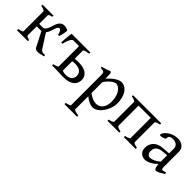

<svg xmlns="http://www.w3.org/2000/svg" viewBox="108 -1323 2411 2411"><g transform="rotate(45 1313.0 -117.5)"><path d="M222.2 -454.1V-433.1Q189.9 -426.8 179.2 -419.4Q168.5 -412.1 168.5 -403.3V-253.9H229.5Q247.1 -253.9 259 -262.9Q271 -272 279.5 -286.6Q288.1 -301.3 294.4 -320.3Q300.8 -339.4 307.1 -358.9Q313.5 -378.4 321.3 -397.5Q329.1 -416.5 340.8 -431.2Q352.5 -445.8 368.9 -454.8Q385.3 -463.9 408.7 -463.9Q424.8 -463.9 441.9 -458.3Q459 -452.6 474.6 -446.8Q477.1 -445.8 476.8 -434.1Q476.6 -422.4 474.1 -404.5Q471.7 -386.7 466.3 -365.2Q460.9 -343.8 453.1 -323.2H433.6Q424.3 -363.3 413.6 -379.4Q402.8 -395.5 388.7 -395.5Q377.9 -395.5 370.8 -387.7Q363.8 -379.9 357.9 -366.9Q352.1 -354 347.2 -337.4Q342.3 -320.8 336.2 -303.5Q330.1 -286.1 322.3 -269.5Q314.5 -252.9 302.7 -239.7L423.8 -50.3Q431.2 -42.5 437.5 -37.8Q443.8 -33.2 451.9 -31Q460 -28.8 470.5 -28.6Q481 -28.3 496.6 -29.3L501.5 -8.8Q471.2 -0.5 444.1 4.6Q417 9.8 398.9 9.8Q386.2 9.8 373.5 3.9Q360.8 -2 354.5 -10.3L251.5 -210.9Q247.6 -210.4 243.7 -210.2Q239.7 -210 235.8 -210H168.5V-50.8Q168.5 -46.9 170.2 -43.7Q171.9 -40.5 177.2 -37.1Q182.6 -33.7 193.4 -29.8Q204.1 -25.9 222.2 -21V0H26.9V-21Q59.1 -28.3 77.1 -35.2Q95.2 -42 95.2 -50.8V-403.3Q95.2 -410.6 79.3 -417.5Q63.5 -424.3 26.9 -433.1V-454.1Z M846.7 -219.7Q831.5 -219.7 818.4 -218.8Q805.2 -217.8 793.5 -216.3V-48.8Q806.2 -43 820.6 -39.6Q835 -36.1 853.5 -36.1Q911.1 -36.1 938.2 -61Q965.3 -85.9 965.3 -127Q965.3 -147 957.8 -163.8Q950.2 -180.7 935.3 -193.1Q920.4 -205.6 898.2 -212.6Q876 -219.7 846.7 -219.7ZM1045.4 -134.3Q1045.4 -105 1034.9 -79.6Q1024.4 -54.2 1002 -35.4Q979.5 -16.6 945.1 -5.9Q910.6 4.9 862.3 4.9Q853.5 4.9 841.3 4.6Q829.1 4.4 815.4 4.2Q801.8 3.9 787.4 3.4Q772.9 2.9 759.3 2.4Q727.1 1.5 691.4 0H651.9V-21Q666.5 -23.4 679 -27.3Q691.4 -31.2 700.7 -35.2Q710 -39.1 715.1 -42.5Q720.2 -45.9 720.2 -48.3V-401.4Q720.2 -405.8 715.8 -410.2H620.6Q612.8 -410.2 603.8 -403.1Q594.7 -396 585.7 -380.9Q576.7 -365.7 567.9 -341.8Q559.1 -317.9 551.8 -284.2H528.8Q528.8 -291 529.3 -304.7Q529.8 -318.4 531 -335.2Q532.2 -352.1 533.9 -370.4Q535.6 -388.7 537.4 -405Q539.1 -421.4 541 -434.6Q543 -447.8 544.4 -454.1H877V-433.1Q852.5 -429.2 836.7 -425.8Q820.8 -422.4 811 -418.5Q801.3 -414.6 797.4 -410.4Q793.5 -406.2 793.5 -401.4V-258.8Q809.1 -261.2 826.7 -262.5Q844.2 -263.7 862.3 -263.7Q904.3 -263.7 938.2 -255.1Q972.2 -246.6 995.8 -230Q1019.5 -213.4 1032.5 -189.2Q1045.4 -165 1045.4 -134.3Z M1503.4 -208Q1503.4 -250.5 1493.4 -287.1Q1483.4 -323.7 1466.8 -350.6Q1450.2 -377.4 1428.2 -392.6Q1406.2 -407.7 1382.8 -407.7Q1374 -407.7 1359.9 -402.3Q1345.7 -397 1327.6 -384.3Q1309.6 -371.6 1289.1 -350.3Q1268.6 -329.1 1247.1 -297.9V-104Q1269 -87.4 1287.8 -76.7Q1306.6 -65.9 1323 -59.8Q1339.4 -53.7 1354 -51.3Q1368.7 -48.8 1381.8 -48.8Q1408.2 -48.8 1430.4 -59.1Q1452.6 -69.3 1468.8 -89.4Q1484.9 -109.4 1494.1 -139.2Q1503.4 -168.9 1503.4 -208ZM1569.3 -240.2Q1569.3 -211.9 1562 -182.1Q1554.7 -152.3 1542 -124Q1529.3 -95.7 1511.7 -70.3Q1494.1 -44.9 1473.4 -26.1Q1452.6 -7.3 1429.7 3.7Q1406.7 14.6 1382.8 14.6Q1354 14.6 1317.9 -1.5Q1281.7 -17.6 1247.1 -47.9V183.1Q1247.1 190.9 1265.4 198.7Q1283.7 206.5 1329.6 213.4V234.4H1105.5V213.4Q1137.7 205.6 1155.8 198.5Q1173.8 191.4 1173.8 183.1V-347.2Q1173.8 -365.2 1171.9 -377Q1169.9 -388.7 1162.8 -395.8Q1155.8 -402.8 1142.3 -406Q1128.9 -409.2 1105.5 -410.2V-429.7Q1122.1 -433.1 1137.2 -437.3Q1152.3 -441.4 1166.5 -446Q1180.7 -450.7 1194.6 -456.3Q1208.5 -461.9 1222.7 -468.8L1239.7 -451.7L1244.1 -355Q1268.6 -384.3 1293.2 -405.8Q1317.9 -427.2 1340.3 -441.2Q1362.8 -455.1 1382.1 -461.9Q1401.4 -468.8 1415.5 -468.8Q1448.7 -468.8 1477.1 -453.1Q1505.4 -437.5 1525.9 -408Q1546.4 -378.4 1557.9 -335.9Q1569.3 -293.5 1569.3 -240.2Z M1925.8 0V-21Q1958 -27.3 1975.6 -35.2Q1993.2 -43 1994.1 -49.8V-410.2H1776.9V-50.8Q1776.9 -44.9 1793.2 -36.4Q1809.6 -27.8 1845.2 -21V0H1635.3V-21Q1668.5 -27.8 1686 -35.9Q1703.6 -43.9 1703.6 -50.8V-403.8Q1702.6 -409.7 1686.3 -418Q1669.9 -426.3 1635.3 -433.1V-454.1H2135.7V-433.1Q2102.5 -426.3 2085 -418.2Q2067.4 -410.2 2067.4 -403.3V-50.8Q2067.4 -44.9 2083.7 -36.4Q2100.1 -27.8 2135.7 -21V0Z M2339.4 -48.8Q2368.7 -48.8 2401.6 -63.7Q2434.6 -78.6 2471.7 -110.8V-222.7L2408.7 -218.3Q2371.1 -215.8 2347.4 -206.3Q2323.7 -196.8 2310.1 -182.4Q2296.4 -168 2291.5 -149.9Q2286.6 -131.8 2286.6 -111.8Q2286.6 -92.3 2292.5 -80.1Q2298.3 -67.9 2306.6 -60.8Q2314.9 -53.7 2324 -51.3Q2333 -48.8 2339.4 -48.8ZM2619.6 -40Q2578.1 -11.2 2551 1.7Q2523.9 14.6 2510.3 14.6Q2494.1 14.6 2483.4 -7.8Q2472.7 -30.3 2471.7 -69.8Q2449.7 -47.9 2427.7 -31.7Q2405.8 -15.6 2384.8 -5.4Q2363.8 4.9 2345 9.8Q2326.2 14.6 2310.5 14.6Q2293 14.6 2274.4 8.8Q2255.9 2.9 2241 -9.8Q2226.1 -22.5 2216.3 -42.5Q2206.5 -62.5 2206.5 -90.8Q2206.5 -119.6 2215.1 -147Q2223.6 -174.3 2243.2 -196Q2262.7 -217.8 2294.2 -232.2Q2325.7 -246.6 2371.6 -250L2471.7 -257.3V-342.8Q2471.7 -359.4 2465.6 -373.8Q2459.5 -388.2 2447.3 -398.7Q2435.1 -409.2 2417 -414.8Q2398.9 -420.4 2375 -419.9Q2343.3 -418.9 2327.6 -405.8Q2312 -392.6 2314.9 -363.3Q2315.4 -358.9 2304.9 -353.3Q2294.4 -347.7 2280 -343.3Q2265.6 -338.9 2251.7 -336.4Q2237.8 -334 2231.9 -335.4L2225.1 -354.5Q2234.4 -378.9 2254.2 -399.7Q2273.9 -420.4 2300 -435.8Q2326.2 -451.2 2356.9 -460Q2387.7 -468.8 2418.5 -468.8Q2445.3 -468.8 2468.3 -461.4Q2491.2 -454.1 2508.3 -440.4Q2525.4 -426.8 2535.2 -407Q2544.9 -387.2 2544.9 -362.3V-86.9Q2544.9 -66.4 2550.3 -57.6Q2555.7 -48.8 2564.5 -48.8Q2571.3 -48.8 2582 -51.3Q2592.8 -53.7 2612.3 -62Z"/></g></svg>

Font: Gentium Plus Cyr
Style: Regular
Weight: 400
Designer: J. Victor Gaultney, Annie Olsen, Iska Routamaa, Becca Hirsbrunner
Foundry: SIL International
Version: Version 5.000